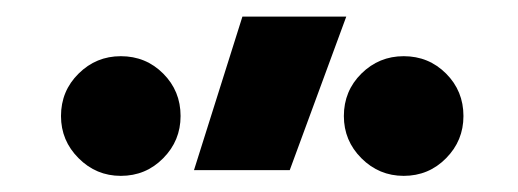

<svg xmlns="http://www.w3.org/2000/svg" viewBox="-20 -815 626 232"><path d="M214.4 -609.4 272.9 -794.9H398.4L330.1 -609.4ZM467.8 -602.5Q438 -602.5 416.7 -623.8Q395.5 -645 395.5 -674.8Q395.5 -705.1 416.7 -726.1Q438 -747.1 467.8 -747.1Q498 -747.1 519 -726.1Q540 -705.1 540 -674.8Q540 -645 519 -623.8Q498 -602.5 467.8 -602.5ZM126 -602.5Q96.2 -602.5 75 -623.8Q53.7 -645 53.7 -674.8Q53.7 -705.1 75 -726.1Q96.2 -747.1 126 -747.1Q156.2 -747.1 177.2 -726.1Q198.2 -705.1 198.2 -674.8Q198.2 -645 177.2 -623.8Q156.2 -602.5 126 -602.5Z"/></svg>

Font: Cascadia Code SemiBold
Style: Regular
Weight: 600
Monospace: yes
Designer: Aaron Bell
Foundry: Saja Typeworks
Version: Version 2404.023; ttfautohint (v1.8.4)